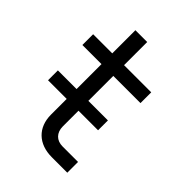

<svg xmlns="http://www.w3.org/2000/svg" viewBox="-204 -807 909 909"><g transform="rotate(45 250.0 -352.5)"><path d="M423 -550H241V-705H162V-550H34V-478H162V-311H37V-245H162V-140C162 -54 218 0 307 0H411V-72H307C267 -72 241 -98 241 -140V-245H372V-311H241V-478H423Z"/></g></svg>

Font: Tekne LDO Light
Style: Regular
Weight: 300
Monospace: yes
Designer: Alessio Laiso, Mario Rullo, Paolo Rosset
Foundry: Alessio Laiso
Version: Version 1.000;hotconv 1.0.109;makeotfexe 2.5.65596